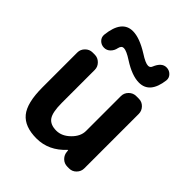

<svg xmlns="http://www.w3.org/2000/svg" viewBox="-210 -876 1012 1012"><g transform="rotate(45 295.5 -370.0)"><path d="M232 10Q144 10 104 -38.5Q64 -87 64 -203V-463Q64 -486 81 -503Q98 -520 121 -520H137Q160 -520 177 -503Q194 -486 194 -463V-217Q194 -147 213 -120Q232 -93 277 -93Q318 -93 353.5 -128Q389 -163 389 -203V-463Q389 -486 406 -503Q423 -520 446 -520H466Q489 -520 505.5 -503Q522 -486 522 -463V-57Q522 -34 505.5 -17Q489 0 466 0H453Q429 0 412.5 -16.5Q396 -33 395 -57L394 -64Q394 -65 393 -65Q392 -65 391 -64Q323 10 232 10ZM452 -740Q473 -740 487.5 -725.5Q502 -711 500 -691Q486 -580 406 -580Q354 -580 284 -625Q241 -653 221 -653Q204 -653 199 -630Q195 -609 180.5 -594.5Q166 -580 146 -580Q125 -580 110.5 -594.5Q96 -609 98 -630Q111 -750 192 -750Q242 -750 314 -705Q357 -677 377 -677Q392 -677 397 -691Q417 -740 452 -740Z"/></g></svg>

Font: Rounded Mplus 1c Bold
Style: Bold
Weight: 700
Version: Version 1.059.20150529